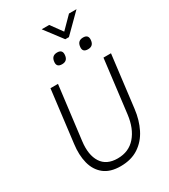

<svg xmlns="http://www.w3.org/2000/svg" viewBox="-257 -1200 1165 1327"><g transform="rotate(-30 325.5 -536.5)"><path d="M408 -942 301 -1083H361L428 -991L519 -1083H579L437 -942ZM264 -846Q269 -891 313 -891Q357 -891 351 -846Q346 -803 303 -803Q258 -803 264 -846ZM471 -846Q476 -891 520 -891Q564 -891 558 -846Q553 -803 510 -803Q465 -803 471 -846ZM99 -285 150 -700H210L157 -273Q144 -169 183 -108Q222 -47 311 -47Q400 -47 454 -109Q508 -171 521 -277L573 -700H633L582 -285Q572 -202 538.5 -135Q505 -68 446 -29Q387 10 302 10Q219 10 170.5 -29Q122 -68 105 -135Q88 -202 99 -285Z"/></g></svg>

Font: Haskoy Light
Style: Italic
Weight: 300
Designer: Ertekin Erdin
Foundry: Ertekin Erdin
Version: Version 2.000; ttfautohint (v1.8.4.7-5d5b)